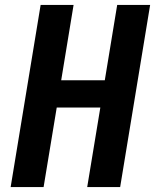

<svg xmlns="http://www.w3.org/2000/svg" viewBox="-20 -755 640 775"><path d="M23 0 144 -735H277L227 -431H403L453 -735H586L465 0H332L385 -321H209L156 0Z"/></svg>

Font: Iosevka Aile Extrabold Oblique
Style: Regular
Weight: 800
Italic angle: -9°
Designer: Belleve Invis
Foundry: Belleve Invis
Version: Version 31.1.0; ttfautohint (v1.8.4)